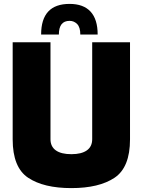

<svg xmlns="http://www.w3.org/2000/svg" viewBox="-20 -960 732 985"><path d="M45 -245V-743H239V-246Q239 -208 266.5 -188.5Q294 -169 346 -169Q398 -169 425.5 -188.5Q453 -208 453 -246V-743H647V-245Q647 -101 567.5 -48Q488 5 346 5Q204 5 124.5 -48Q45 -101 45 -245ZM481 -783H392Q392 -820 376 -836.5Q360 -853 337 -853Q282 -853 282 -783H191Q191 -940 337 -940Q408 -940 444.5 -900.5Q481 -861 481 -783Z"/></svg>

Font: Exo Black
Style: Regular
Weight: 900
Designer: Natanael Gama
Foundry: Natanael Gama
Version: Version 1.500; ttfautohint (v1.6)